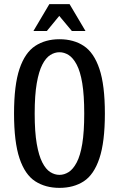

<svg xmlns="http://www.w3.org/2000/svg" viewBox="-20 -900 577 930"><path d="M268 10Q200 10 150.5 -22Q101 -54 74.5 -133Q48 -212 48 -350Q48 -488 74.5 -566.5Q101 -645 150.5 -677.5Q200 -710 268 -710Q337 -710 386 -677.5Q435 -645 461.5 -566.5Q488 -488 488 -350Q488 -212 461.5 -133Q435 -54 386 -22Q337 10 268 10ZM268 -53Q291 -53 312.5 -66.5Q334 -80 351.5 -113Q369 -146 378.5 -203.5Q388 -261 388 -350Q388 -439 378.5 -496.5Q369 -554 351.5 -587Q334 -620 312.5 -633.5Q291 -647 268 -647Q245 -647 223.5 -633.5Q202 -620 185 -587Q168 -554 158 -496.5Q148 -439 148 -350Q148 -261 158 -203.5Q168 -146 185 -113Q202 -80 223.5 -66.5Q245 -53 268 -53ZM142 -750 219 -880H317L394 -750H328L267 -823L207 -750Z"/></svg>

Font: Cuprum Medium
Style: Regular
Weight: 500
Designer: Jovanny Lemonad
Foundry: Jovanny Lemonad
Version: Version 3.000